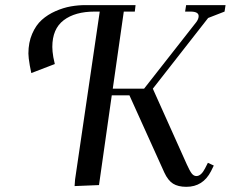

<svg xmlns="http://www.w3.org/2000/svg" viewBox="-20 -722 900 749"><path d="M90.8 -513.2Q90.8 -556.2 105.5 -590.1Q120.1 -624 143.1 -644.5Q166 -665 196.5 -678.5Q227.1 -691.9 255.9 -697Q284.7 -702.1 314 -702.1H508.8L505.9 -676.8H462.9L419.9 -376H542L746.1 -636.2Q754.9 -648.4 754.9 -659.2Q754.9 -676.8 723.1 -676.8H702.1L706.1 -702.1H859.9L856 -676.8L792 -651.9L576.2 -376L709 -80.1Q720.2 -55.2 728 -45.2Q735.8 -35.2 746.1 -35.2Q764.6 -35.2 779.8 -64.9L791 -86.9L814 -76.2L803.2 -54.2Q772 6.8 707 6.8Q674.8 6.8 655 -5.6Q635.3 -18.1 621.1 -48.8L484.9 -350.1H416L366.2 0L271 3.9L272.9 -22L369.1 -676.8H349.1Q272.9 -676.8 228.5 -643.1Q184.1 -609.4 184.1 -539.1Q184.1 -522 188 -499L193.8 -472.2L102.1 -437L96.2 -466.8Q90.8 -498 90.8 -513.2Z"/></svg>

Font: Dihjauti S
Style: Bold Italic
Weight: 700
Italic angle: -9°
Designer: T. Christopher White
Version: Version 3.0.0